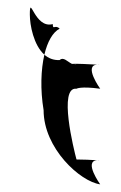

<svg xmlns="http://www.w3.org/2000/svg" viewBox="-20 -620 317 502"><path d="M58 -582C58 -638 70 -544 118 -557C118 -540 124 -557 136 -545C118 -536 104 -511 96 -477C68 -502 58 -554 58 -582ZM94 -332C94 -232 190 -145 242 -138C242 -138 198 -199 234 -201C221 -202 195 -203 180 -203C173 -229 132 -394 180 -388C180 -388 190 -395 242 -388C242 -388 198 -449 234 -451C216 -452 177 -454 168 -453C156 -459 146 -472 136 -463C120 -462 106 -468 96 -477C87 -438 85 -386 94 -332ZM174 -451C176 -451 178 -450 180 -450C178 -450 176 -450 174 -451ZM242 -200C242 -200 239 -201 234 -201C237 -201 239 -201 242 -200ZM242 -450C242 -450 239 -451 234 -451C237 -451 239 -451 242 -450Z"/></svg>

Font: bitstorm
Style: suext
Weight: 400
Version: Version 0.2